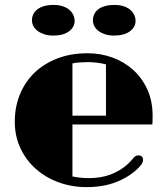

<svg xmlns="http://www.w3.org/2000/svg" viewBox="-20 -745 675 774"><path d="M439.5 -601.6Q420.4 -601.6 404.8 -606.4Q389.2 -611.3 377.9 -619.6Q366.7 -627.9 360.6 -639.2Q354.5 -650.4 354.5 -663.6Q354.5 -675.8 359.6 -687Q364.7 -698.2 375.2 -706.8Q385.7 -715.3 402.3 -720.2Q418.9 -725.1 441.9 -725.1Q461.9 -725.1 477.8 -720Q493.7 -714.8 504.4 -706.1Q515.1 -697.3 520.8 -685.5Q526.4 -673.8 526.4 -660.6Q526.4 -635.3 503.2 -618.4Q480 -601.6 439.5 -601.6ZM194.3 -601.6Q175.3 -601.6 159.7 -606.4Q144 -611.3 132.6 -619.6Q121.1 -627.9 115 -639.2Q108.9 -650.4 108.9 -663.6Q108.9 -675.8 114 -687Q119.1 -698.2 129.9 -706.8Q140.6 -715.3 157 -720.2Q173.3 -725.1 196.3 -725.1Q216.8 -725.1 232.4 -720Q248 -714.8 258.8 -706.1Q269.5 -697.3 275.1 -685.5Q280.8 -673.8 280.8 -660.6Q280.8 -635.3 257.8 -618.4Q234.9 -601.6 194.3 -601.6ZM39.6 -254.9Q39.6 -312 59.3 -362.1Q79.1 -412.1 116.7 -449.5Q154.3 -486.8 209 -508.5Q263.7 -530.3 333.5 -530.3Q385.3 -530.3 432.4 -513.4Q479.5 -496.6 515.6 -464.4Q551.8 -432.1 573.5 -385.3Q595.2 -338.4 595.2 -278.3Q595.2 -270 595 -261.2Q594.7 -252.4 594.2 -243.2H272V-33.7Q288.6 -30.3 306.4 -28.6Q324.2 -26.9 336.4 -26.9Q388.2 -26.9 427.7 -42.2Q467.3 -57.6 496.6 -85Q501.5 -89.8 505.9 -94.5Q510.3 -99.1 513.7 -103Q520.5 -111.8 525.6 -115.2Q530.8 -118.7 537.6 -118.7Q546.4 -118.7 551.5 -114Q556.6 -109.4 556.6 -101.1Q556.6 -93.8 553.5 -87.4Q550.3 -81.1 539.6 -69.8Q504.4 -33.7 451.4 -12.2Q398.4 9.3 328.1 9.3Q269.5 9.3 217 -9.8Q164.6 -28.8 125 -63.7Q85.4 -98.6 62.5 -147.2Q39.6 -195.8 39.6 -254.9ZM407.2 -278.8V-485.4Q392.1 -489.7 371.8 -492.2Q351.6 -494.6 335 -494.6Q319.8 -494.6 302.2 -493.4Q284.7 -492.2 272 -489.3V-278.8Z"/></svg>

Font: Limelight
Style: Regular
Weight: 400
Designer: Nicole Fally with help from Eben Sorkin
Foundry: Nicole Fally with help from Eben Sorkin
Version: Version 1.002